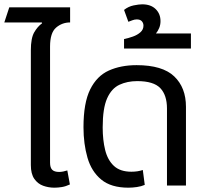

<svg xmlns="http://www.w3.org/2000/svg" viewBox="-33 -860 963 890"><path d="M219 10Q192 10 167 1Q142 -8 126 -31Q110 -54 110 -95V-627Q110 -683 125.5 -710Q141 -737 162 -752L161 -756H-13L10 -826H292V-756Q255 -756 227 -732Q199 -708 199 -644V-106Q199 -83 209 -73Q219 -63 241 -63Q250 -63 260 -65Q270 -67 279 -70L291 -5Q272 4 254 7Q236 10 219 10Z M562 10Q482 10 436.5 -27.5Q391 -65 372.5 -129Q354 -193 354 -270Q354 -383 385 -445.5Q416 -508 471.5 -533Q527 -558 600 -558Q720 -558 774.5 -506Q829 -454 829 -365V0H741V-357Q741 -419 710 -451.5Q679 -484 603 -484Q557 -484 520.5 -467Q484 -450 463.5 -404Q443 -358 443 -269Q443 -211 454.5 -164.5Q466 -118 495 -91Q524 -64 576 -64Q591 -64 604 -66Q617 -68 629 -72L638 -3Q622 4 601.5 7Q581 10 562 10Z M542 -635V-679Q562 -683 583 -690.5Q604 -698 618 -710.5Q632 -723 632 -741Q632 -753 624.5 -761.5Q617 -770 601 -770Q591 -770 580.5 -766Q570 -762 562 -759L542 -814Q562 -830 586.5 -835Q611 -840 626 -840Q666 -840 688.5 -818Q711 -796 711 -762Q711 -745 705 -730.5Q699 -716 690 -705H852V-635Z"/></svg>

Font: Noto Sans Living
Style: Regular
Weight: 400
Designer: Monotype Design Team
Foundry: Monotype Imaging Inc.
Version: Version 2.013; ttfautohint (v1.8.4.7-5d5b)